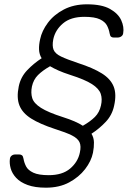

<svg xmlns="http://www.w3.org/2000/svg" viewBox="-20 -730 593 890"><path d="M193 140Q142 140 108 127.5Q74 115 55 94.5Q36 74 29.5 50.5Q23 27 26 6Q27 -3 34 -8.5Q41 -14 51 -14H69Q77 -14 82 -10Q87 -6 89 6Q92 24 101 41.5Q110 59 134.5 70.5Q159 82 206 82Q269 82 305 51.5Q341 21 350 -22Q357 -53 348.5 -71Q340 -89 313 -102.5Q286 -116 235 -132Q165 -155 124.5 -180.5Q84 -206 70 -241.5Q56 -277 67 -330Q76 -373 106 -404.5Q136 -436 173 -460Q162 -478 161 -500Q160 -522 166 -548Q174 -587 202 -624.5Q230 -662 276 -686Q322 -710 383 -710Q452 -710 490 -688.5Q528 -667 542 -636Q556 -605 551 -576Q550 -567 542.5 -561.5Q535 -556 525 -556H507Q499 -556 494.5 -560Q490 -564 488 -576Q485 -594 476 -611.5Q467 -629 443 -640.5Q419 -652 371 -652Q308 -652 272 -621.5Q236 -591 227 -548Q221 -517 228.5 -499Q236 -481 263 -468Q290 -455 341 -438Q412 -415 452.5 -389.5Q493 -364 507 -328.5Q521 -293 509 -240Q500 -197 470.5 -165.5Q441 -134 404 -110Q415 -92 415.5 -70Q416 -48 411 -22Q403 17 374.5 54Q346 91 300.5 115.5Q255 140 193 140ZM364 -147Q399 -167 420 -188Q441 -209 448 -241Q455 -271 447 -295Q439 -319 406.5 -340Q374 -361 305 -383Q274 -393 251.5 -403Q229 -413 212 -423Q177 -403 156 -382Q135 -361 128 -329Q122 -299 129.5 -275Q137 -251 170 -230Q203 -209 272 -187Q332 -168 364 -147Z"/></svg>

Font: Rubik Light Light
Style: Italic
Weight: 300
Italic angle: -12°
Version: Version 2.104